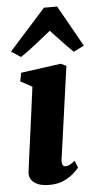

<svg xmlns="http://www.w3.org/2000/svg" viewBox="-58 -877 482 923"><g transform="rotate(-5 183.0 -415.5)"><path d="M142 10Q109 10 87 0.8Q65 -8.5 55 -24.8Q45 -41 48 -62Q50.5 -84.5 54.8 -115Q59 -145.5 64 -183.2Q69 -221 75.2 -265.5Q81.5 -310 88 -360.8Q94.5 -411.5 102 -467.5L46 -498L54 -539L247.5 -565.5L273.5 -553L211.5 -109Q209 -91 213.2 -81.8Q217.5 -72.5 228 -72.5Q237 -72.5 247 -77.5Q257 -82.5 273.5 -95L286.5 -61Q280.5 -53 262.5 -36Q244.5 -19 214.5 -4.5Q184.5 10 142 10ZM60 -614.5 14 -644.5 190.5 -841H254L365.5 -642.5L315 -617.5Q289 -642 262 -671Q235 -700 208.5 -728Q172 -699 134.8 -669.2Q97.5 -639.5 60 -614.5Z"/></g></svg>

Font: Merriweather 24pt Black
Style: Italic
Weight: 900
Italic angle: -7.8°
Designer: Eben Sorkin
Foundry: Eben Sorkin
Version: Version 2.101